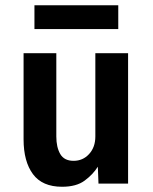

<svg xmlns="http://www.w3.org/2000/svg" viewBox="-20 -701 583 733"><path d="M217 12Q141.5 12 105.8 -36.2Q70 -84.5 70 -169V-498H195V-180Q195 -139 210 -113Q225 -87 261 -87Q296.5 -87 320.2 -113Q344 -139 344 -180V-498H469V0H356L353.5 -64.5Q335 -35 303.2 -11.5Q271.5 12 217 12ZM111.5 -590V-681H431.5V-590Z"/></svg>

Font: Alatsi
Style: Regular
Weight: 400
Designer: Spyros Zevelakis, Eben Sorkin
Foundry: www.sorkintype.com
Version: Version 1.008; ttfautohint (v1.8.4.7-5d5b)